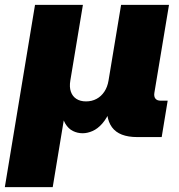

<svg xmlns="http://www.w3.org/2000/svg" viewBox="-50 -559 728 783"><path d="M-30.3 204.1 92.8 -539.1H288.1L236.8 -230.5Q232.4 -204.1 239 -185.1Q245.6 -166 261.5 -155.8Q277.3 -145.5 300.8 -145.5Q324.7 -145.5 343.8 -155.8Q362.8 -166 375.5 -185.1Q388.2 -204.1 392.6 -230.5L443.8 -539.1H639.2L579.6 -180.7Q577.1 -165.5 583.7 -157Q590.3 -148.4 605.5 -148.4H633.8L609.4 0H509.8Q436 0 406.7 -40Q377.4 -80.1 389.6 -154.3L397.9 -203.6H425.3Q416.5 -148.9 401.1 -112.5Q385.7 -76.2 366.9 -54.9Q348.1 -33.7 327.4 -24.7Q306.6 -15.6 287.1 -15.6Q266.1 -15.6 247.6 -24.7Q229 -33.7 216.3 -54.9Q203.6 -76.2 200 -112.5Q196.3 -148.9 205.1 -203.6H232.4L165 204.1Z"/></svg>

Font: Inter 18pt Black
Style: Italic
Weight: 900
Italic angle: -9.3988°
Designer: Rasmus Andersson
Foundry: rsms
Version: Version 4.001;git-66647c0bb